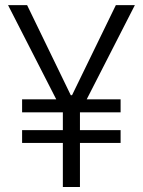

<svg xmlns="http://www.w3.org/2000/svg" viewBox="-20 -748 571 768"><path d="M88.4 -727.5 285.6 -320.8 231 -299.8 12.2 -727.5ZM245.6 -320.8 443.4 -727.5H519.5L300.8 -299.8ZM299.8 -367.2V0H231.4V-367.2ZM462.4 -350.6V-298.8H68.4V-350.6ZM462.4 -227.5V-176.3H68.4V-227.5Z"/></svg>

Font: Inter 18pt Light
Style: Regular
Weight: 300
Designer: Rasmus Andersson
Foundry: rsms
Version: Version 4.001;git-66647c0bb